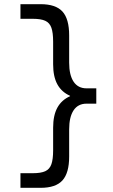

<svg xmlns="http://www.w3.org/2000/svg" viewBox="-20 -790 543 920"><path d="M174.7 110H78V39.9H138Q176 39.9 197 30.3Q218 20.6 226.3 -3.2Q234.6 -27 234.6 -70V-178Q234.6 -237 254.8 -274Q275 -311 315.7 -329V-331Q275 -349 254.8 -386Q234.6 -423 234.6 -482V-590Q234.6 -633.3 226.3 -656.9Q218 -680.6 197 -690.3Q176 -699.9 138 -699.9H78V-770H174.7Q247 -770 279.2 -734.8Q311.4 -699.7 311.4 -620V-490Q311.4 -430.4 332.7 -398.5Q354 -366.7 394.7 -366.7H441.4V-293.3H394.7Q354 -293.3 332.7 -261.5Q311.4 -229.6 311.4 -170V-40Q311.4 39 279.2 74.5Q247 110 174.7 110Z"/></svg>

Font: M PLUS 2 Thin
Style: Regular
Weight: 100
Designer: Coji Morishita
Foundry: UNDERFOREST DESIGN
Version: Version 1.001